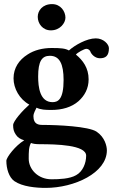

<svg xmlns="http://www.w3.org/2000/svg" viewBox="-20 -678 561 936"><path d="M467 -394C495 -394 511 -406 511 -443C511 -462 485 -491 447 -491C403 -491 345 -458 316 -432C298 -442 277 -444 232 -444C189 -444 147 -434 114 -412C73 -386 46 -347 46 -296C46 -247 75 -194 123 -168C92 -141 44 -88 44 -68C44 -49 47 -37 57 -22C66 -8 78 0 98 6C55 32 11 89 11 106C11 143 23 186 50 205C89 232 155 238 203 238C342 238 501 165 501 55C501 34 491 -9 451 -36C412 -62 262 -69 188 -69C170 -69 143 -71 143 -111C143 -127 153 -141 158 -153C179 -143 200 -142 231 -142C282 -142 329 -155 363 -185C392 -211 412 -246 412 -291C412 -347 384 -384 350 -412C358 -422 391 -440 401 -440C410 -440 417 -434 420 -428C424 -415 442 -394 467 -394ZM175 25C252 25 400 28 400 81C400 117 384 158 351 176C320 194 269 196 231 196C165 196 120 147 120 96C120 62 120 39 131 19C141 23 154 25 175 25ZM290 -288C290 -192 262 -180 236 -180C174 -180 166 -254 166 -305C166 -379 184 -406 223 -406C270 -406 290 -367 290 -288ZM164 -596C164 -563 188 -530 228 -530C273 -530 299 -566 299 -592C299 -622 276 -658 234 -658C187 -658 164 -626 164 -596Z"/></svg>

Font: Libertinus Serif
Style: Bold
Weight: 700
Designer: Philipp H. Poll, Khaled Hosny
Foundry: Caleb Maclennan
Version: Version 7.050;RELEASE